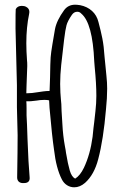

<svg xmlns="http://www.w3.org/2000/svg" viewBox="-20 -779 529 817"><path d="M53 -24Q55 -144 55 -204L52 -323V-417L46 -658Q46 -736 47 -740Q54 -754 73 -754Q84 -754 91 -750Q105 -743 105 -728Q105 -723 104 -720Q92 -663 92 -595Q92 -562 95 -521Q96 -516 96 -498Q96 -492 93 -417L92 -382Q115 -382 143 -387Q149 -388 163.5 -390Q178 -392 191 -392L193 -449Q194 -515 195.5 -535Q197 -555 203 -590.5Q209 -626 214 -655Q221 -692 253 -736Q270 -759 300 -759Q307 -759 321 -757Q351 -751 371.5 -732.5Q392 -714 399 -685Q409 -648 415.5 -615.5Q422 -583 425 -536L429 -496Q431 -481 433 -455Q436 -428 436 -402Q436 -362 431 -314Q420 -185 398 -102Q381 -36 342 -1Q320 18 296 18Q279 18 265 9Q251 0 243 -16Q219 -63 210 -141Q201 -203 192 -307Q191 -311 189 -352Q182 -354 168 -354Q158 -354 150 -353Q142 -352 136 -351Q108 -347 92 -348Q93 -337 93 -317V-288Q95 -256 97 -189Q101 -80 106 -26Q109 0 82 0Q68 1 60.5 -5.5Q53 -12 53 -24ZM337 -65Q364 -122 374 -197Q378 -239 381 -260Q382 -270 386 -305Q390 -340 390 -371Q390 -423 383 -493L381 -518Q374 -681 326 -721Q319 -729 309 -729Q295 -729 286 -716Q268 -690 263 -671.5Q258 -653 253 -612L250 -586Q245 -546 240.5 -503Q236 -460 236 -422Q236 -401 237 -385Q238 -369 239 -358L241 -336L242 -307Q243 -298 245.5 -250Q248 -202 256 -158Q260 -138 261 -128Q269 -80 277 -53Q285 -26 300 -19Q321 -32 337 -65Z"/></svg>

Font: Amatic SC
Style: Bold
Weight: 700
Designer: Multiple Designers
Foundry: Vernon Adams
Version: Version 2.505